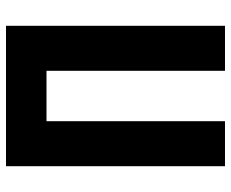

<svg xmlns="http://www.w3.org/2000/svg" viewBox="-85 -685 770 640"><g transform="rotate(-90 300.0 -365.0)"><path d="M66 0V-730H534V0H384V-595H216V0Z"/></g></svg>

Font: NKDuy Mono ExtraBold
Style: Regular
Weight: 800
Monospace: yes
Designer: NKDuy
Foundry: NKDuy
Version: Version 2.251; ttfautohint (v1.8.4.7-5d5b)